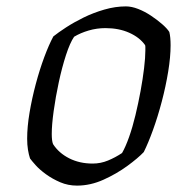

<svg xmlns="http://www.w3.org/2000/svg" viewBox="-20 -581 601 601"><path d="M221 0Q193 0 168.5 -10.5Q144 -21 124 -35.5Q104 -50 91.5 -64Q79 -78 74 -85Q70 -97 67.5 -112.5Q65 -128 65 -147Q65 -184 72.5 -228.5Q80 -273 92 -318Q104 -363 118.5 -402Q133 -441 147 -467Q162 -479 186.5 -495Q211 -511 241.5 -526Q272 -541 306.5 -551Q341 -561 374 -561Q392 -561 412.5 -553Q433 -545 452.5 -532Q472 -519 487.5 -505.5Q503 -492 510 -481Q512 -473 513 -462.5Q514 -452 514 -439Q514 -403 506.5 -357Q499 -311 486.5 -263.5Q474 -216 459 -174.5Q444 -133 430 -105Q412 -86 378.5 -61.5Q345 -37 304 -18.5Q263 0 221 0ZM270 -69Q295 -69 318 -78.5Q341 -88 362 -102Q373 -121 384 -152Q395 -183 404 -220.5Q413 -258 420 -296Q427 -334 431 -367.5Q435 -401 435 -423Q435 -430 435 -434Q435 -438 434 -440Q417 -464 384.5 -478.5Q352 -493 310 -493Q283 -493 257.5 -485.5Q232 -478 212 -466Q199 -447 186.5 -408.5Q174 -370 164 -323.5Q154 -277 148 -233.5Q142 -190 142 -162Q142 -151 143 -143Q144 -135 146 -130Q164 -102 196.5 -85.5Q229 -69 270 -69Z"/></svg>

Font: Texturina Medium 12pt Light
Style: Italic
Weight: 300
Italic angle: -11°
Version: Version 1.002